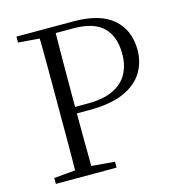

<svg xmlns="http://www.w3.org/2000/svg" viewBox="-108 -819 849 913"><g transform="rotate(-15 317.0 -362.5)"><path d="M55 0V-29L189 -41H213L354 -29V0ZM159 0Q161 -83 161 -166.5Q161 -250 161 -335V-390Q161 -475 161 -559Q161 -643 159 -725H240Q239 -643 238.5 -559Q238 -475 238 -390V-320Q238 -245 238.5 -164Q239 -83 240 0ZM200 -298V-330H299Q378 -330 426.5 -353.5Q475 -377 497.5 -419Q520 -461 520 -515Q520 -602 473.5 -647.5Q427 -693 327 -693H200V-725H335Q467 -725 531 -668.5Q595 -612 595 -515Q595 -454 564.5 -404.5Q534 -355 469 -326.5Q404 -298 301 -298ZM55 -696V-725H200V-685H189Z"/></g></svg>

Font: Noto Serif KR ExtraLight Light
Style: Regular
Weight: 300
Version: Version 2.003-H1;hotconv 1.1.1;makeotfexe 2.6.0